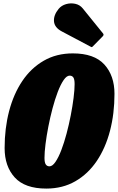

<svg xmlns="http://www.w3.org/2000/svg" viewBox="-20 -1082 689 1122"><path d="M240 -159.5Q240 -132 247.5 -121Q255 -110 269 -110Q286.5 -110 304.2 -136Q322 -162 338.5 -205.2Q355 -248.5 369 -301.2Q383 -354 393.5 -408Q404 -462 410 -510Q416 -558 416 -590.5Q416 -618.5 408.8 -629.2Q401.5 -640 387 -640Q369.5 -640 351.8 -614Q334 -588 317.5 -544.8Q301 -501.5 287 -448.8Q273 -396 262.5 -342Q252 -288 246 -240.2Q240 -192.5 240 -159.5ZM250.5 20Q125.5 20 66.2 -45Q7 -110 7 -216.5Q7 -332 33.2 -432.5Q59.5 -533 110.5 -608.8Q161.5 -684.5 235.8 -727.2Q310 -770 405.5 -770Q530.5 -770 589.8 -705Q649 -640 649 -533.5Q649 -418 622.8 -317.5Q596.5 -217 545.5 -141.2Q494.5 -65.5 420.2 -22.8Q346 20 250.5 20ZM322.5 -1030Q339 -1050 365.8 -1057.8Q392.5 -1065.5 419.5 -1059.8Q446.5 -1054 463.5 -1033L580.5 -888.5Q589.5 -879.5 581 -870.5L524 -812.5Q520 -808 517.2 -807Q514.5 -806 509 -809.5L341 -898.5Q298.5 -921 295.5 -957Q292.5 -993 322.5 -1030Z"/></svg>

Font: Besley* Condensed Fatface
Style: Italic
Weight: 900
Width: 3
Italic angle: -13°
Designer: Owen Earl
Foundry: indestructible type*
Version: Version 3.000; ttfautohint (v1.8.3)